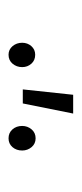

<svg xmlns="http://www.w3.org/2000/svg" viewBox="110 -962 193 454"><g transform="rotate(90 207.0 -734.5)"><path d="M190.9 -691.4 203.6 -810.5H248L224.1 -691.4ZM80.6 -689.9Q80.6 -702.6 88.6 -711.7Q96.7 -720.7 108.9 -720.7Q122.1 -720.7 130.1 -711.7Q138.2 -702.6 138.2 -689.9Q138.2 -676.8 130.1 -667.2Q122.1 -657.7 108.9 -657.7Q96.7 -657.7 88.6 -667.2Q80.6 -676.8 80.6 -689.9ZM277.3 -689.9Q277.3 -702.6 285.4 -712.2Q293.5 -721.7 306.6 -721.7Q319.3 -721.7 327.4 -712.2Q335.4 -702.6 335.4 -689.9Q335.4 -676.3 327.4 -667Q319.3 -657.7 306.6 -657.7Q293.5 -657.7 285.4 -667Q277.3 -676.3 277.3 -689.9Z"/></g></svg>

Font: Roboto Condensed ExtraLight
Style: Regular
Weight: 250
Designer: Christian Robertson
Foundry: Google
Version: Version 3.008; 2023